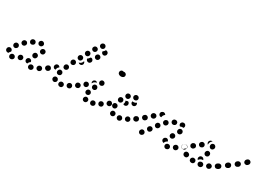

<svg xmlns="http://www.w3.org/2000/svg" viewBox="-13 -1228 2687 1924"><g transform="rotate(30 1331.0 -266.0)"><path d="M101 -4Q99 -9 96 -13Q93 -18 88 -20Q83 -23 78 -24Q72 -25 67 -23H65Q60 -21 56 -18Q51 -15 49 -10Q46 -5 45 0Q44 5 46 11Q47 16 50 20Q54 25 58 28Q63 30 68 31Q74 32 79 30H81Q92 27 98 17Q104 8 101 -4ZM314 16Q317 12 318 6Q319 1 318 -4Q315 -16 306 -22Q296 -28 285 -26H283Q278 -24 273 -21Q269 -18 266 -14Q263 -9 262 -4Q261 1 262 7Q264 18 274 24Q283 31 294 28H296Q301 27 306 24Q311 21 314 16ZM395 -44Q392 -49 388 -52Q384 -56 379 -57Q373 -59 368 -58Q362 -58 358 -55L356 -54Q346 -49 343 -38Q339 -27 345 -17Q347 -12 351 -9Q356 -5 361 -4Q366 -2 371 -3Q377 -3 382 -6L383 -7Q393 -12 397 -23Q400 -34 395 -44ZM177 -45Q174 -50 170 -53Q165 -57 160 -58Q155 -60 149 -59Q144 -58 139 -55H138Q128 -49 125 -38Q122 -27 127 -17Q133 -7 144 -4Q155 -1 165 -7L166 -8Q176 -13 179 -24Q182 -35 177 -45ZM-14 -39Q-14 -41 -14 -42Q-13 -53 -4 -61Q5 -68 16 -67Q28 -66 35 -57Q42 -48 41 -37Q41 -36 41 -36Q41 -35 41 -35Q41 -35 41 -35Q34 -29 29 -21Q27 -17 25 -12Q22 -11 19 -10Q15 -10 12 -10Q0 -11 -7 -19Q-15 -28 -14 -39ZM209 -44Q210 -45 210 -47Q212 -58 221 -64Q230 -71 241 -69Q251 -67 258 -60Q264 -52 264 -42Q263 -41 262 -41Q253 -35 247 -26Q243 -20 241 -13Q239 -13 237 -13Q235 -13 232 -13Q221 -15 214 -24Q208 -33 209 -44ZM471 -71Q472 -77 471 -82Q470 -88 466 -92Q460 -101 449 -103Q437 -105 428 -99L427 -98Q417 -91 415 -80Q413 -69 420 -59Q423 -55 428 -52Q432 -49 438 -48Q443 -47 448 -48Q454 -49 458 -53L460 -54Q464 -57 467 -61Q470 -66 471 -71ZM35 -92Q44 -85 55 -86Q66 -87 73 -96L75 -97Q82 -106 81 -118Q79 -129 71 -136Q62 -143 50 -142Q39 -141 32 -132L31 -131Q23 -122 25 -110Q26 -99 35 -92ZM255 -96Q259 -93 265 -93Q270 -92 276 -93Q281 -95 285 -98Q290 -101 292 -106L293 -108Q299 -118 296 -129Q293 -140 283 -145Q278 -148 273 -149Q268 -149 262 -148Q257 -147 253 -143Q248 -140 246 -135L245 -134Q239 -124 242 -113Q245 -102 255 -96ZM91 -157Q99 -149 110 -148Q121 -148 130 -155L131 -157Q140 -164 140 -176Q141 -187 133 -195Q130 -199 125 -202Q120 -204 114 -204Q109 -205 104 -203Q99 -201 94 -197L93 -196Q85 -188 84 -177Q83 -166 91 -157ZM301 -169Q306 -166 311 -165Q316 -164 322 -165Q327 -166 332 -169Q336 -172 339 -176L340 -178Q346 -188 344 -199Q342 -210 332 -216Q328 -219 323 -220Q317 -221 312 -220Q306 -219 302 -216Q297 -213 294 -208L293 -207Q287 -197 289 -186Q291 -175 301 -169ZM157 -213Q162 -203 173 -200Q184 -197 194 -203L196 -204Q206 -209 209 -220Q212 -231 206 -241Q201 -251 190 -254Q179 -257 169 -252L167 -251Q157 -245 154 -234Q151 -223 157 -213ZM234 -252Q235 -246 238 -242Q240 -237 245 -234Q249 -230 254 -229Q260 -227 265 -228H267Q278 -230 285 -239Q292 -248 291 -259Q289 -270 280 -277Q271 -284 260 -283H258Q247 -281 240 -272Q233 -263 234 -252Z M662 14Q665 9 666 4Q667 -1 666 -7Q664 -18 654 -24Q645 -30 633 -28H632Q627 -27 622 -23Q618 -20 615 -16Q612 -11 611 -6Q610 0 611 5Q613 16 623 22Q632 28 644 26H645Q650 25 655 22Q659 19 662 14ZM575 9Q580 6 583 2Q587 -2 588 -8Q590 -13 589 -18Q588 -24 585 -29Q585 -29 585 -29Q580 -39 569 -42Q558 -45 548 -40Q543 -37 540 -33Q536 -29 535 -23Q533 -18 534 -13Q534 -7 537 -2Q537 -2 538 -1Q544 9 555 12Q566 15 575 9ZM742 -44Q740 -49 735 -53Q731 -56 726 -58Q721 -59 715 -59Q710 -58 705 -56L704 -55Q694 -50 691 -39Q687 -28 693 -18Q695 -13 700 -10Q704 -6 709 -5Q714 -3 720 -4Q725 -4 730 -7H731Q741 -13 744 -24Q748 -34 742 -44ZM817 -72Q818 -77 817 -83Q815 -88 812 -93Q806 -102 794 -104Q783 -106 774 -99H773Q768 -95 765 -91Q763 -86 762 -81Q761 -75 762 -70Q763 -65 766 -60Q773 -51 784 -49Q795 -47 805 -54Q810 -57 813 -62Q816 -67 817 -72ZM468 -93Q465 -98 461 -101Q456 -104 451 -105Q445 -106 440 -105Q435 -103 430 -100H429Q425 -96 422 -92Q419 -87 418 -82Q417 -76 418 -71Q419 -66 422 -61Q426 -57 430 -54Q435 -51 440 -50Q446 -49 451 -50Q456 -51 461 -54L462 -55Q471 -62 473 -73Q475 -84 468 -93ZM558 -71Q564 -69 569 -70Q574 -70 579 -73Q584 -75 588 -79Q591 -84 593 -89V-90Q597 -101 591 -111Q586 -121 575 -124Q564 -128 554 -123Q544 -117 541 -106L540 -105Q537 -94 542 -84Q547 -74 558 -71ZM539 -140Q538 -141 537 -143Q537 -144 535 -146Q532 -150 527 -153Q523 -155 517 -156Q512 -157 506 -155Q501 -154 497 -150L496 -149Q487 -142 486 -131Q484 -120 491 -111Q496 -105 503 -102Q509 -100 517 -101Q517 -106 519 -112V-113Q522 -122 528 -130Q533 -136 539 -140ZM572 -166Q573 -161 577 -157Q581 -153 586 -151Q596 -146 607 -151Q618 -155 622 -165L623 -166Q627 -177 623 -187Q619 -198 609 -202Q598 -207 588 -203Q577 -199 573 -188L572 -187Q570 -182 570 -177Q570 -171 572 -166ZM621 -228Q631 -223 642 -227Q653 -230 658 -240L659 -241Q664 -252 660 -262Q657 -273 647 -278Q642 -281 636 -281Q631 -282 626 -280Q620 -278 616 -275Q612 -271 610 -266L609 -265Q604 -255 608 -244Q611 -233 621 -228ZM725 -315Q725 -316 724 -316Q723 -317 722 -318Q721 -311 718 -305L717 -304Q713 -296 705 -289Q697 -283 687 -280Q685 -279 683 -279Q683 -278 684 -277Q684 -277 685 -276Q693 -268 704 -268Q716 -267 724 -275L725 -276Q733 -284 733 -295Q733 -307 725 -315ZM660 -304Q665 -301 670 -301Q676 -300 681 -302Q686 -303 690 -306Q695 -310 697 -315L698 -316Q703 -326 700 -337Q697 -348 687 -353Q682 -356 677 -356Q671 -357 666 -355Q661 -354 657 -350Q652 -347 650 -342L649 -341Q644 -331 647 -320Q650 -309 660 -304ZM784 -376Q780 -381 774 -382Q768 -384 761 -383Q760 -381 759 -378L758 -377Q753 -369 746 -363Q742 -359 737 -357Q737 -356 737 -356Q737 -355 737 -354Q737 -349 739 -344Q742 -339 746 -335Q750 -332 755 -330Q760 -328 765 -328Q771 -328 776 -330Q781 -333 785 -337Q793 -346 793 -357Q792 -368 784 -376ZM701 -378Q711 -372 722 -375Q733 -378 739 -388V-389Q745 -399 742 -410Q739 -421 729 -427Q719 -432 708 -429Q697 -426 692 -417L691 -416Q685 -406 688 -395Q691 -384 701 -378ZM837 -442Q828 -449 817 -448Q806 -446 799 -437L798 -436Q791 -427 793 -416Q794 -405 803 -398Q812 -391 823 -392Q835 -394 842 -403V-404Q849 -413 848 -424Q846 -435 837 -442ZM743 -452Q753 -446 764 -449Q775 -452 781 -462V-463Q787 -473 784 -484Q781 -495 771 -500Q761 -506 750 -503Q739 -500 734 -490L733 -489Q727 -479 730 -468Q733 -457 743 -452ZM864 -522Q862 -522 860 -522Q858 -522 856 -521Q856 -520 855 -520Q851 -510 843 -503Q839 -500 834 -497Q832 -486 839 -477Q845 -468 857 -466Q868 -464 877 -471Q886 -478 888 -489Q888 -490 888 -491Q890 -502 883 -511Q876 -520 864 -522ZM783 -531Q788 -520 798 -516Q808 -511 819 -515Q819 -515 819 -515Q830 -519 835 -529Q840 -540 836 -550Q832 -561 822 -566Q812 -571 801 -567Q800 -567 799 -566Q788 -562 784 -552Q779 -541 783 -531Z M952 18Q957 8 953 -3Q949 -13 938 -18Q933 -20 927 -21Q922 -21 917 -19Q912 -17 908 -13Q904 -9 902 -4Q897 6 901 17Q905 27 915 32H916Q926 37 937 33Q947 29 952 18ZM1035 -5Q1033 -10 1030 -15Q1026 -19 1022 -22Q1017 -24 1011 -25Q1006 -25 1001 -24Q990 -21 984 -11Q979 -1 982 10Q983 16 987 20Q990 24 995 27Q1000 29 1005 30Q1011 30 1016 29Q1027 26 1033 16Q1038 6 1035 -5ZM1110 -25Q1112 -30 1111 -35Q1110 -41 1107 -46Q1102 -55 1091 -58Q1080 -61 1070 -55Q1060 -50 1057 -39Q1054 -28 1060 -18Q1065 -8 1077 -5Q1088 -2 1097 -8H1098Q1102 -11 1106 -15Q1109 -19 1110 -25ZM887 -75Q890 -86 900 -92Q910 -97 921 -94Q926 -93 930 -89Q935 -86 937 -81Q940 -76 941 -71Q941 -65 940 -60Q938 -54 934 -50Q931 -46 926 -43Q918 -43 910 -40Q909 -40 908 -41Q907 -41 906 -41Q895 -44 889 -54Q884 -64 887 -75ZM1180 -72Q1181 -78 1180 -83Q1179 -88 1175 -93Q1169 -102 1158 -104Q1146 -106 1137 -99Q1133 -96 1130 -92Q1127 -87 1126 -82Q1125 -76 1126 -71Q1127 -66 1130 -61Q1137 -52 1148 -50Q1159 -48 1169 -54V-55Q1173 -58 1176 -62Q1179 -67 1180 -72ZM817 -72Q818 -78 817 -83Q816 -88 813 -93Q806 -102 795 -104Q784 -106 775 -100H774Q765 -93 763 -82Q761 -71 767 -61Q774 -52 785 -50Q796 -48 806 -54Q810 -58 813 -62Q816 -67 817 -72ZM878 -144Q875 -148 870 -151Q865 -153 860 -154Q854 -155 849 -153Q844 -152 840 -149L839 -148Q835 -145 832 -140Q830 -136 829 -130Q828 -125 830 -119Q831 -114 835 -110Q838 -105 843 -103Q847 -100 853 -99Q858 -99 864 -100Q869 -102 873 -105Q882 -112 884 -123Q885 -135 878 -144ZM933 -119Q943 -114 954 -118Q964 -121 970 -131Q975 -142 971 -152Q968 -163 958 -168Q948 -174 937 -170Q926 -167 921 -157V-156Q915 -146 919 -135Q922 -125 933 -119ZM930 -192Q936 -193 941 -194Q940 -197 939 -199Q932 -205 922 -206Q913 -206 905 -200Q905 -200 904 -200Q904 -200 904 -200Q900 -196 897 -191Q894 -186 894 -181Q893 -176 895 -171Q896 -166 899 -162Q900 -165 901 -167Q905 -175 912 -182Q920 -188 930 -192ZM972 -192Q981 -186 992 -189Q1004 -192 1010 -201Q1016 -211 1013 -222Q1011 -233 1001 -239Q991 -245 980 -243Q969 -240 963 -230Q957 -221 960 -210Q962 -198 972 -192ZM1151 -411Q1156 -401 1153 -390Q1149 -379 1139 -374Q1129 -369 1118 -369Q1111 -369 1104 -371Q1098 -373 1092 -377Q1083 -383 1081 -394Q1079 -406 1085 -415Q1091 -423 1100 -426Q1110 -428 1119 -424Q1128 -427 1137 -423Q1146 -419 1151 -411Z M1341 -9Q1339 -14 1336 -18Q1333 -23 1328 -26Q1323 -28 1318 -29Q1313 -30 1307 -29Q1302 -27 1297 -24Q1293 -21 1290 -16Q1287 -11 1286 -6Q1286 0 1287 5Q1290 16 1300 22Q1309 28 1320 25H1321Q1332 22 1338 12Q1344 2 1341 -9ZM1237 20Q1242 20 1247 17Q1252 14 1255 10Q1262 1 1261 -10Q1260 -22 1251 -29Q1246 -32 1241 -34Q1236 -35 1230 -35Q1225 -34 1220 -32Q1215 -29 1212 -25Q1205 -16 1206 -4Q1207 7 1216 14H1217Q1221 18 1226 19Q1231 21 1237 20ZM1415 -46Q1410 -56 1399 -59Q1388 -63 1378 -57Q1368 -52 1365 -41Q1361 -30 1366 -20Q1369 -15 1373 -12Q1377 -8 1383 -7Q1388 -5 1393 -6Q1399 -6 1404 -9Q1414 -14 1417 -25Q1421 -36 1415 -46ZM1489 -72Q1490 -78 1489 -83Q1488 -88 1484 -93Q1481 -97 1477 -100Q1472 -103 1467 -104Q1461 -105 1456 -104Q1451 -103 1446 -99Q1441 -96 1438 -91Q1435 -87 1434 -81Q1434 -76 1435 -71Q1436 -65 1439 -61Q1442 -56 1447 -53Q1451 -51 1457 -50Q1462 -49 1468 -50Q1473 -51 1477 -54H1478Q1482 -58 1485 -62Q1488 -67 1489 -72ZM1151 -105Q1144 -104 1138 -100H1137Q1133 -96 1130 -92Q1127 -87 1126 -82Q1125 -76 1126 -71Q1127 -66 1130 -61Q1137 -52 1148 -50Q1159 -48 1169 -54V-55Q1170 -55 1170 -56Q1171 -56 1171 -56Q1167 -63 1165 -70Q1162 -79 1163 -89Q1164 -96 1166 -102Q1159 -105 1151 -105ZM1210 -57Q1222 -56 1230 -63Q1239 -71 1240 -82Q1241 -94 1234 -102Q1227 -111 1215 -112Q1204 -113 1195 -106Q1187 -99 1186 -87H1185Q1184 -76 1192 -67Q1199 -58 1210 -57ZM1313 -185Q1318 -181 1320 -176Q1325 -166 1322 -155Q1318 -144 1308 -139Q1301 -135 1292 -136Q1284 -137 1278 -142Q1279 -144 1279 -145V-146Q1283 -154 1283 -164Q1284 -174 1280 -183Q1289 -184 1297 -187Q1301 -188 1304 -190Q1309 -188 1313 -185ZM1208 -176Q1204 -165 1208 -154Q1212 -144 1223 -139Q1233 -135 1244 -139Q1254 -144 1259 -154Q1263 -165 1259 -176Q1255 -186 1244 -191Q1239 -193 1234 -193Q1228 -193 1223 -191Q1218 -189 1214 -185Q1210 -181 1208 -176ZM1392 -218Q1391 -219 1390 -220Q1389 -221 1388 -222Q1387 -221 1385 -219Q1376 -213 1366 -211Q1357 -209 1347 -211Q1345 -211 1343 -212Q1341 -205 1342 -199Q1342 -192 1346 -187Q1353 -177 1364 -175Q1375 -173 1384 -179L1385 -180Q1394 -186 1396 -197Q1398 -208 1392 -218ZM1259 -215Q1267 -207 1278 -206Q1289 -205 1298 -213Q1302 -217 1304 -222Q1307 -227 1307 -232Q1307 -238 1306 -243Q1304 -248 1300 -252Q1292 -261 1281 -261Q1270 -262 1261 -254Q1252 -246 1252 -235Q1251 -223 1259 -215ZM1340 -283Q1335 -280 1332 -275Q1329 -270 1328 -265Q1326 -254 1333 -244Q1339 -235 1351 -233Q1362 -231 1372 -238Q1381 -244 1383 -255Q1385 -267 1378 -276Q1372 -285 1361 -287H1360Q1355 -288 1349 -287Q1344 -286 1340 -283Z M1596 -13Q1588 -20 1576 -19Q1565 -18 1558 -9L1557 -7Q1549 2 1551 13Q1552 24 1561 31Q1570 39 1581 37Q1592 36 1599 27L1601 26Q1608 17 1607 6Q1605 -6 1596 -13ZM1895 22Q1898 17 1899 12Q1900 7 1899 1Q1897 -10 1887 -16Q1878 -23 1866 -20H1865Q1859 -19 1855 -16Q1850 -13 1847 -8Q1844 -4 1843 2Q1842 7 1843 12Q1845 23 1855 30Q1864 36 1875 34L1877 33Q1883 32 1887 29Q1892 26 1895 22ZM1977 -21Q1979 -27 1978 -32Q1977 -37 1974 -42Q1971 -47 1967 -50Q1962 -53 1957 -54Q1952 -56 1946 -55Q1941 -54 1936 -51L1935 -50Q1925 -44 1922 -33Q1920 -22 1925 -13Q1931 -3 1942 0Q1953 3 1963 -3L1965 -4Q1970 -7 1973 -12Q1976 -16 1977 -21ZM1797 -45 1798 -46Q1800 -51 1804 -55Q1808 -59 1813 -61Q1818 -64 1823 -64Q1829 -64 1834 -62Q1841 -59 1845 -53Q1850 -47 1851 -39Q1847 -38 1843 -35Q1834 -29 1828 -21Q1824 -14 1822 -7Q1819 -7 1817 -7Q1815 -8 1813 -9Q1802 -13 1797 -24Q1793 -34 1797 -45ZM1650 -81Q1641 -88 1629 -87Q1618 -85 1611 -76L1610 -75Q1603 -66 1604 -54Q1606 -43 1615 -36Q1624 -29 1635 -30Q1646 -32 1653 -41L1654 -42Q1661 -51 1660 -63Q1659 -74 1650 -81ZM2044 -93Q2041 -97 2036 -100Q2032 -103 2026 -104Q2021 -105 2016 -104Q2010 -102 2006 -99L2004 -98Q1995 -91 1993 -80Q1991 -69 1998 -60Q2001 -55 2006 -52Q2010 -49 2016 -49Q2021 -48 2026 -49Q2032 -50 2036 -53L2038 -54Q2047 -61 2049 -72Q2051 -83 2044 -93ZM1492 -74Q1493 -79 1491 -85Q1490 -90 1487 -94Q1481 -104 1469 -106Q1458 -108 1449 -101L1446 -100Q1437 -93 1435 -82Q1433 -71 1439 -61Q1446 -52 1457 -50Q1468 -48 1478 -54L1480 -56Q1485 -59 1488 -64Q1491 -69 1492 -74ZM1849 -87Q1859 -81 1870 -84Q1881 -87 1887 -97L1888 -98Q1894 -108 1891 -119Q1888 -130 1878 -136Q1873 -139 1868 -139Q1863 -140 1857 -139Q1852 -137 1848 -134Q1843 -131 1841 -126L1840 -124Q1834 -115 1837 -104Q1840 -93 1849 -87ZM1700 -151Q1691 -158 1680 -156Q1668 -154 1662 -145L1661 -143Q1654 -134 1656 -123Q1658 -112 1667 -105Q1676 -98 1687 -100Q1698 -102 1705 -111L1706 -113Q1713 -122 1711 -133Q1709 -144 1700 -151ZM1562 -131Q1562 -137 1560 -142Q1559 -147 1555 -151Q1548 -160 1536 -161Q1525 -162 1516 -154L1514 -152Q1510 -149 1507 -144Q1505 -139 1504 -134Q1504 -128 1506 -123Q1507 -118 1511 -114Q1518 -105 1530 -104Q1541 -103 1550 -111L1552 -113Q1556 -116 1559 -121Q1561 -126 1562 -131ZM1893 -161Q1903 -156 1914 -159Q1925 -163 1931 -173V-174Q1937 -184 1933 -195Q1930 -206 1920 -211Q1910 -217 1899 -213Q1888 -210 1883 -200L1882 -198Q1877 -188 1880 -177Q1883 -166 1893 -161ZM1621 -210Q1614 -219 1602 -219Q1591 -220 1582 -213L1580 -211Q1572 -203 1571 -192Q1570 -180 1578 -172Q1585 -163 1597 -163Q1608 -162 1617 -169L1619 -171Q1627 -179 1628 -190Q1629 -202 1621 -210ZM1761 -212Q1758 -216 1753 -218Q1748 -221 1742 -221Q1737 -221 1732 -219Q1727 -217 1723 -214L1721 -212Q1713 -205 1712 -193Q1712 -182 1719 -174Q1723 -170 1728 -167Q1733 -165 1738 -165Q1744 -164 1749 -166Q1754 -168 1758 -172L1759 -173Q1768 -181 1768 -192Q1769 -203 1761 -212ZM1839 -250Q1837 -256 1833 -259Q1829 -263 1824 -265Q1819 -267 1813 -267Q1808 -267 1803 -265H1801Q1796 -263 1792 -259Q1788 -255 1786 -250Q1784 -245 1784 -239Q1784 -234 1786 -229Q1788 -224 1792 -220Q1796 -216 1801 -214Q1806 -212 1811 -212Q1817 -212 1822 -214L1824 -215Q1834 -219 1839 -229Q1843 -240 1839 -250ZM1695 -257Q1696 -257 1696 -257Q1695 -258 1695 -259Q1695 -259 1694 -260Q1688 -270 1677 -273Q1666 -276 1657 -270Q1655 -269 1653 -268Q1644 -263 1641 -252Q1638 -240 1644 -231Q1649 -223 1656 -220Q1664 -216 1673 -218Q1673 -221 1674 -224Q1674 -224 1674 -225Q1676 -234 1681 -242Q1687 -251 1695 -257ZM1868 -258Q1870 -269 1879 -276Q1887 -283 1899 -282Q1900 -282 1902 -282Q1913 -280 1920 -271Q1926 -261 1925 -250Q1924 -246 1922 -243Q1921 -239 1918 -236Q1915 -237 1913 -237Q1902 -238 1892 -235Q1887 -233 1882 -231Q1880 -232 1878 -234Q1876 -235 1874 -238Q1871 -242 1869 -247Q1868 -252 1868 -258Z M2181 21Q2185 17 2187 12Q2190 8 2190 2Q2191 -9 2184 -18Q2176 -27 2165 -27L2163 -28Q2151 -29 2143 -21Q2134 -14 2133 -2Q2132 3 2134 8Q2136 13 2139 18Q2143 22 2148 24Q2153 27 2158 27H2161Q2166 28 2171 26Q2176 24 2181 21ZM2277 -10Q2275 -22 2265 -28Q2256 -34 2244 -32L2242 -31Q2237 -30 2232 -27Q2227 -24 2224 -20Q2221 -15 2220 -10Q2219 -4 2220 1Q2223 12 2232 18Q2242 25 2253 22H2255Q2266 20 2273 10Q2279 1 2277 -10ZM2088 7Q2093 5 2097 1Q2101 -3 2103 -8Q2108 -18 2104 -29Q2100 -40 2089 -44L2087 -45Q2076 -50 2066 -46Q2055 -42 2050 -31Q2046 -21 2050 -10Q2054 0 2064 5L2067 6Q2072 8 2077 8Q2082 9 2088 7ZM2358 -44Q2355 -49 2351 -53Q2347 -56 2342 -58Q2337 -60 2332 -60Q2326 -60 2321 -58L2319 -57Q2309 -52 2305 -41Q2301 -31 2305 -20Q2308 -15 2312 -12Q2316 -8 2321 -6Q2326 -4 2331 -4Q2337 -4 2342 -7L2344 -8Q2354 -12 2358 -23Q2362 -34 2358 -44ZM2208 -75Q2213 -78 2218 -79Q2224 -80 2229 -79Q2234 -78 2239 -75Q2244 -72 2247 -67Q2251 -61 2251 -55Q2246 -55 2240 -54H2237Q2228 -52 2220 -46Q2211 -41 2206 -32Q2205 -31 2204 -30Q2196 -37 2195 -47Q2194 -57 2200 -66Q2200 -67 2201 -68Q2204 -72 2208 -75ZM2431 -92Q2428 -96 2423 -99Q2419 -102 2413 -103Q2408 -104 2402 -103Q2397 -102 2393 -98L2391 -97Q2381 -90 2379 -79Q2377 -68 2384 -59Q2387 -54 2392 -51Q2396 -48 2402 -47Q2407 -46 2412 -48Q2418 -49 2422 -52L2424 -53Q2434 -60 2436 -71Q2438 -82 2431 -92ZM1995 -82Q1996 -87 1999 -92Q2002 -96 2006 -100L2008 -101Q2018 -107 2029 -105Q2040 -103 2047 -94Q2050 -89 2051 -84Q2052 -78 2051 -73Q2041 -70 2034 -63Q2027 -58 2022 -50Q2015 -49 2009 -53Q2003 -56 1999 -61Q1996 -66 1995 -71Q1994 -76 1995 -82ZM2122 -127Q2122 -132 2121 -137Q2119 -143 2116 -147Q2109 -156 2098 -158Q2087 -159 2078 -152L2076 -151Q2071 -148 2069 -143Q2066 -138 2065 -133Q2064 -127 2066 -122Q2067 -117 2070 -112Q2074 -108 2078 -105Q2083 -102 2089 -102Q2094 -101 2099 -102Q2105 -104 2109 -107L2111 -109Q2115 -112 2118 -117Q2121 -121 2122 -127ZM2249 -104Q2254 -103 2260 -104Q2265 -105 2270 -108Q2274 -111 2278 -115Q2281 -120 2282 -125V-127Q2285 -139 2279 -148Q2273 -158 2262 -160Q2256 -161 2251 -161Q2245 -160 2241 -157Q2236 -154 2233 -149Q2230 -145 2229 -139L2228 -137Q2226 -126 2232 -116Q2238 -107 2249 -104ZM2185 -201Q2178 -210 2167 -211Q2156 -213 2147 -206L2145 -204Q2136 -197 2134 -186Q2133 -174 2140 -165Q2143 -161 2148 -158Q2153 -156 2158 -155Q2164 -154 2169 -156Q2174 -157 2179 -161L2181 -162Q2190 -169 2191 -180Q2192 -192 2185 -201ZM2265 -190Q2270 -190 2275 -192Q2280 -194 2284 -198Q2288 -202 2290 -207Q2293 -212 2293 -217V-220Q2293 -231 2285 -239Q2277 -248 2266 -248Q2254 -248 2246 -240Q2238 -232 2238 -221V-218Q2238 -207 2246 -199Q2253 -190 2265 -190ZM2230 -256Q2235 -261 2241 -264Q2234 -266 2227 -265Q2220 -264 2215 -259L2213 -258Q2204 -251 2203 -239Q2202 -228 2209 -219Q2210 -217 2212 -216Q2214 -215 2215 -213Q2215 -216 2215 -218V-221Q2215 -230 2219 -239Q2223 -249 2230 -256Z M2439 -96Q2436 -101 2431 -104Q2426 -106 2421 -107Q2416 -108 2410 -107Q2405 -106 2401 -103L2394 -98Q2390 -95 2387 -90Q2384 -86 2383 -80Q2382 -75 2383 -70Q2384 -64 2388 -60Q2394 -50 2405 -49Q2417 -47 2426 -53L2432 -58Q2442 -64 2444 -76Q2445 -87 2439 -96ZM2524 -133Q2524 -139 2523 -144Q2522 -149 2519 -154Q2512 -163 2501 -165Q2489 -166 2480 -160L2474 -155Q2465 -148 2463 -137Q2461 -126 2468 -117Q2474 -107 2486 -106Q2497 -104 2506 -111L2513 -115Q2517 -119 2520 -123Q2523 -128 2524 -133ZM2596 -214Q2589 -223 2578 -224Q2566 -226 2558 -219L2551 -214Q2542 -207 2541 -195Q2540 -184 2547 -175Q2554 -166 2565 -165Q2577 -163 2586 -171L2592 -175Q2601 -183 2602 -194Q2603 -205 2596 -214ZM2668 -281Q2660 -289 2649 -289Q2637 -289 2629 -281Q2627 -278 2624 -276Q2616 -268 2616 -257Q2615 -245 2623 -237Q2631 -229 2643 -229Q2654 -228 2662 -236Q2665 -239 2668 -242Q2676 -250 2676 -262Q2676 -273 2668 -281Z"/></g></svg>

Font: FRB American Cursive Guidelines Dotted Ultra
Style: Bold Italic
Weight: 1000
Italic angle: -25°
Version: Version 2.0;Modular Font Editor K font №1